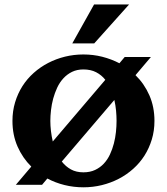

<svg xmlns="http://www.w3.org/2000/svg" viewBox="-20 -819 740 851"><path d="M213.9 -191.9 446.8 -465.3Q430.2 -486.3 406.2 -498.8Q382.3 -511.2 349.6 -511.2Q321.3 -511.2 299.3 -500.5Q277.3 -489.7 261 -471.9Q244.6 -454.1 233.6 -430.7Q222.7 -407.2 215.8 -382.1Q209 -356.9 206.1 -331.3Q203.1 -305.7 203.1 -283.2Q203.1 -262.2 205.8 -238.8Q208.5 -215.3 213.9 -191.9ZM486.8 -376 253.9 -103Q271 -81.1 294.4 -68.1Q317.9 -55.2 349.6 -55.2Q378.9 -55.2 401.4 -65.7Q423.8 -76.2 440.2 -93.8Q456.5 -111.3 467.3 -134.3Q478 -157.2 484.6 -182.6Q491.2 -208 493.9 -233.9Q496.6 -259.8 496.6 -283.2Q496.6 -305.2 494.4 -328.6Q492.2 -352.1 486.8 -376ZM648.9 -566.4 580.6 -485.8Q619.6 -447.8 642.1 -396.5Q664.6 -345.2 664.6 -283.2Q664.6 -239.3 652.8 -200.7Q641.1 -162.1 620.4 -129.4Q599.6 -96.7 570.3 -70.6Q541 -44.4 506.1 -26.4Q471.2 -8.3 431.4 1.5Q391.6 11.2 349.6 11.2Q306.6 11.2 266.1 1.2Q225.6 -8.8 189.9 -27.8L166.5 0H50.3L118.7 -80.6Q80.1 -118.7 57.6 -169.9Q35.2 -221.2 35.2 -283.2Q35.2 -326.7 46.9 -365.5Q58.6 -404.3 79.3 -437Q100.1 -469.7 129.4 -495.8Q158.7 -522 193.6 -540Q228.5 -558.1 268.1 -567.9Q307.6 -577.6 349.6 -577.6Q393.1 -577.6 433.3 -567.4Q473.6 -557.1 509.3 -538.6L532.7 -566.4ZM552.2 -799.3 397.5 -626.5H300.3L397 -799.3Z"/></svg>

Font: Aclonica
Style: Regular
Weight: 400
Designer: Astigmatic (AOETI)
Foundry: Astigmatic (AOETI)
Version: Version 1.000